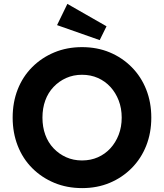

<svg xmlns="http://www.w3.org/2000/svg" viewBox="-20 -956 842 986"><path d="M45 -352Q45 -431 71 -497Q97 -563 145.5 -611.5Q194 -660 259 -687Q324 -714 401 -714Q479 -714 543.5 -687Q608 -660 656.5 -611Q705 -562 731 -496Q757 -430 757 -352Q757 -274 731 -208Q705 -142 656.5 -93Q608 -44 543.5 -17Q479 10 402 10Q324 10 259 -17Q194 -44 145.5 -92.5Q97 -141 71 -207.5Q45 -274 45 -352ZM605 -352Q605 -400 589.5 -440Q574 -480 547 -509.5Q520 -539 483 -555.5Q446 -572 401 -572Q357 -572 320 -555.5Q283 -539 255 -509.5Q227 -480 212.5 -440Q198 -400 198 -352Q198 -304 212.5 -264Q227 -224 255 -194.5Q283 -165 320 -148.5Q357 -132 401 -132Q446 -132 483 -148.5Q520 -165 547 -194.5Q574 -224 589.5 -264Q605 -304 605 -352ZM492 -750 273 -827 326 -936 527 -821Z"/></svg>

Font: Mach SemiBold
Style: Regular
Weight: 600
Version: Version 1.002